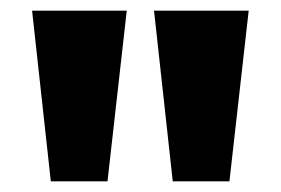

<svg xmlns="http://www.w3.org/2000/svg" viewBox="-20 -770 525 359"><path d="M303 -431 268 -750H445L409 -431ZM75 -431 40 -750H217L181 -431Z"/></svg>

Font: Unbounded SemiBold
Style: Regular
Weight: 600
Designer: Luke Prowse, Jean-Baptiste Morizot, Fátima Lázaro, Florian Runge
Foundry: NaN
Version: Version 1.700